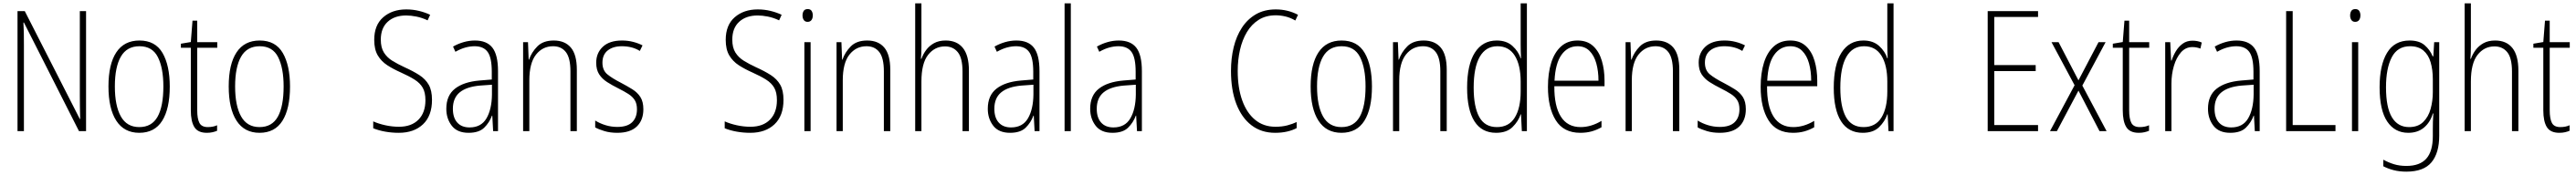

<svg xmlns="http://www.w3.org/2000/svg" viewBox="-20 -780 15297 1041"><path d="M491 0H449L122 -646H119Q121 -616 121.5 -584.5Q122 -553 122 -512V0H84V-714H127L454 -72H456Q455 -108 454.5 -146Q454 -184 454 -211V-714H491Z M988 -265Q988 -133 943 -61.5Q898 10 807 10Q717 10 670.5 -62Q624 -134 624 -266Q624 -398 670.5 -468.5Q717 -539 808 -539Q902 -539 945 -465Q988 -391 988 -265ZM662 -266Q662 -151 697.5 -87.5Q733 -24 807 -24Q881 -24 915.5 -85.5Q950 -147 950 -266Q950 -375 917.5 -440Q885 -505 808 -505Q733 -505 697.5 -443Q662 -381 662 -266Z M1214 -24Q1230 -24 1244.5 -27Q1259 -30 1269 -35V-2Q1257 3 1242 6.5Q1227 10 1208 10Q1155 10 1134 -24Q1113 -58 1113 -124V-496H1054V-520L1113 -530L1123 -657H1151V-529H1270V-496H1151V-124Q1151 -74 1164 -49Q1177 -24 1214 -24Z M1702 -265Q1702 -133 1657 -61.5Q1612 10 1521 10Q1431 10 1384.5 -62Q1338 -134 1338 -266Q1338 -398 1384.5 -468.5Q1431 -539 1522 -539Q1616 -539 1659 -465Q1702 -391 1702 -265ZM1376 -266Q1376 -151 1411.5 -87.5Q1447 -24 1521 -24Q1595 -24 1629.5 -85.5Q1664 -147 1664 -266Q1664 -375 1631.5 -440Q1599 -505 1522 -505Q1447 -505 1411.5 -443Q1376 -381 1376 -266Z M2545 -186Q2545 -91 2491.5 -40.5Q2438 10 2348 10Q2306 10 2267 3Q2228 -4 2196 -17V-58Q2227 -44 2267.5 -35Q2308 -26 2349 -26Q2423 -26 2464.5 -68Q2506 -110 2506 -184Q2506 -230 2490 -258Q2474 -286 2441.5 -306.5Q2409 -327 2360 -349Q2315 -369 2279.5 -392Q2244 -415 2223 -450.5Q2202 -486 2202 -543Q2202 -631 2255.5 -677.5Q2309 -724 2392 -724Q2432 -724 2468.5 -715Q2505 -706 2534 -692L2519 -659Q2485 -675 2452 -681.5Q2419 -688 2392 -688Q2323 -688 2282 -650.5Q2241 -613 2241 -544Q2241 -497 2259.5 -467.5Q2278 -438 2309.5 -418.5Q2341 -399 2382 -380Q2433 -357 2469.5 -333.5Q2506 -310 2525.5 -276Q2545 -242 2545 -186Z M2800 -539Q2871 -539 2904 -496Q2937 -453 2937 -357V0H2908L2903 -92H2901Q2886 -51 2855 -20.5Q2824 10 2762 10Q2695 10 2662.5 -32Q2630 -74 2630 -133Q2630 -212 2681.5 -252.5Q2733 -293 2827 -301L2900 -307V-353Q2900 -437 2875.5 -471Q2851 -505 2798 -505Q2772 -505 2744 -497.5Q2716 -490 2684 -472L2670 -503Q2700 -520 2733 -529.5Q2766 -539 2800 -539ZM2830 -271Q2750 -264 2709.5 -230.5Q2669 -197 2669 -133Q2669 -80 2695 -51Q2721 -22 2768 -22Q2837 -22 2868.5 -76Q2900 -130 2901 -218V-276Z M3268 -539Q3334 -539 3369.5 -497Q3405 -455 3405 -365V0H3367V-356Q3367 -435 3340 -470Q3313 -505 3264 -505Q3202 -505 3162.5 -455Q3123 -405 3123 -302V0H3086V-529H3115L3119 -425H3121Q3136 -469 3170.5 -504Q3205 -539 3268 -539Z M3800 -130Q3800 -65 3761 -27.5Q3722 10 3645 10Q3603 10 3569.5 0Q3536 -10 3514 -22V-63Q3541 -46 3575 -35.5Q3609 -25 3645 -25Q3705 -25 3733.5 -53Q3762 -81 3762 -130Q3762 -163 3749 -184Q3736 -205 3711 -221Q3686 -237 3652 -254Q3614 -273 3584.5 -292Q3555 -311 3537.5 -338Q3520 -365 3520 -407Q3520 -465 3559.5 -502Q3599 -539 3673 -539Q3708 -539 3739 -531Q3770 -523 3795 -510L3779 -477Q3734 -505 3672 -505Q3620 -505 3588.5 -480Q3557 -455 3557 -407Q3557 -362 3586 -338Q3615 -314 3668 -287Q3704 -268 3734.5 -249Q3765 -230 3782.5 -202.5Q3800 -175 3800 -130Z M4632 -186Q4632 -91 4578.5 -40.5Q4525 10 4435 10Q4393 10 4354 3Q4315 -4 4283 -17V-58Q4314 -44 4354.5 -35Q4395 -26 4436 -26Q4510 -26 4551.5 -68Q4593 -110 4593 -184Q4593 -230 4577 -258Q4561 -286 4528.5 -306.5Q4496 -327 4447 -349Q4402 -369 4366.5 -392Q4331 -415 4310 -450.5Q4289 -486 4289 -543Q4289 -631 4342.5 -677.5Q4396 -724 4479 -724Q4519 -724 4555.5 -715Q4592 -706 4621 -692L4606 -659Q4572 -675 4539 -681.5Q4506 -688 4479 -688Q4410 -688 4369 -650.5Q4328 -613 4328 -544Q4328 -497 4346.5 -467.5Q4365 -438 4396.5 -418.5Q4428 -399 4469 -380Q4520 -357 4556.5 -333.5Q4593 -310 4612.5 -276Q4632 -242 4632 -186Z M4776 -726Q4792 -726 4799 -715Q4806 -704 4806 -689Q4806 -671 4798 -660.5Q4790 -650 4775 -650Q4760 -650 4752.5 -661Q4745 -672 4745 -688Q4745 -704 4752 -715Q4759 -726 4776 -726ZM4793 -529V0H4756V-529Z M5129 -539Q5195 -539 5230.5 -497Q5266 -455 5266 -365V0H5228V-356Q5228 -435 5201 -470Q5174 -505 5125 -505Q5063 -505 5023.5 -455Q4984 -405 4984 -302V0H4947V-529H4976L4980 -425H4982Q4997 -469 5031.5 -504Q5066 -539 5129 -539Z M5451 -503Q5451 -462 5448 -430H5451Q5461 -458 5479 -482.5Q5497 -507 5525.5 -523Q5554 -539 5595 -539Q5662 -539 5697.5 -494.5Q5733 -450 5733 -360V0H5695V-354Q5695 -435 5667 -469.5Q5639 -504 5591 -504Q5530 -504 5490.5 -453.5Q5451 -403 5451 -295V0H5414V-760H5451Z M6015 -539Q6086 -539 6119 -496Q6152 -453 6152 -357V0H6123L6118 -92H6116Q6101 -51 6070 -20.5Q6039 10 5977 10Q5910 10 5877.5 -32Q5845 -74 5845 -133Q5845 -212 5896.5 -252.5Q5948 -293 6042 -301L6115 -307V-353Q6115 -437 6090.5 -471Q6066 -505 6013 -505Q5987 -505 5959 -497.5Q5931 -490 5899 -472L5885 -503Q5915 -520 5948 -529.5Q5981 -539 6015 -539ZM6045 -271Q5965 -264 5924.5 -230.5Q5884 -197 5884 -133Q5884 -80 5910 -51Q5936 -22 5983 -22Q6052 -22 6083.5 -76Q6115 -130 6116 -218V-276Z M6338 0H6301V-760H6338Z M6623 -539Q6694 -539 6727 -496Q6760 -453 6760 -357V0H6731L6726 -92H6724Q6709 -51 6678 -20.5Q6647 10 6585 10Q6518 10 6485.5 -32Q6453 -74 6453 -133Q6453 -212 6504.5 -252.5Q6556 -293 6650 -301L6723 -307V-353Q6723 -437 6698.5 -471Q6674 -505 6621 -505Q6595 -505 6567 -497.5Q6539 -490 6507 -472L6493 -503Q6523 -520 6556 -529.5Q6589 -539 6623 -539ZM6653 -271Q6573 -264 6532.5 -230.5Q6492 -197 6492 -133Q6492 -80 6518 -51Q6544 -22 6591 -22Q6660 -22 6691.5 -76Q6723 -130 6724 -218V-276Z M7555 -689Q7496 -689 7453.5 -662Q7411 -635 7383.5 -589Q7356 -543 7342.5 -483.5Q7329 -424 7329 -358Q7329 -258 7355.5 -183.5Q7382 -109 7432 -67.5Q7482 -26 7553 -26Q7593 -26 7624.5 -34.5Q7656 -43 7679 -54V-18Q7655 -5 7622.5 2.5Q7590 10 7551 10Q7469 10 7410.5 -35Q7352 -80 7320.5 -162.5Q7289 -245 7289 -358Q7289 -433 7305 -499Q7321 -565 7354 -615.5Q7387 -666 7437 -695Q7487 -724 7555 -724Q7626 -724 7687 -692L7671 -658Q7642 -675 7612.5 -682Q7583 -689 7555 -689Z M8126 -265Q8126 -133 8081 -61.5Q8036 10 7945 10Q7855 10 7808.5 -62Q7762 -134 7762 -266Q7762 -398 7808.5 -468.5Q7855 -539 7946 -539Q8040 -539 8083 -465Q8126 -391 8126 -265ZM7800 -266Q7800 -151 7835.5 -87.5Q7871 -24 7945 -24Q8019 -24 8053.5 -85.5Q8088 -147 8088 -266Q8088 -375 8055.5 -440Q8023 -505 7946 -505Q7871 -505 7835.5 -443Q7800 -381 7800 -266Z M8433 -539Q8499 -539 8534.5 -497Q8570 -455 8570 -365V0H8532V-356Q8532 -435 8505 -470Q8478 -505 8429 -505Q8367 -505 8327.5 -455Q8288 -405 8288 -302V0H8251V-529H8280L8284 -425H8286Q8301 -469 8335.5 -504Q8370 -539 8433 -539Z M8863 10Q8778 10 8734.5 -58.5Q8691 -127 8691 -258Q8691 -395 8737 -467Q8783 -539 8867 -539Q8925 -539 8960.5 -506.5Q8996 -474 9009 -433H9011Q9010 -456 9009.5 -476.5Q9009 -497 9009 -517V-760H9046V0H9016L9011 -100H9009Q8995 -58 8960.5 -24Q8926 10 8863 10ZM8868 -24Q8939 -24 8974 -80.5Q9009 -137 9009 -236V-294Q9009 -393 8974 -449Q8939 -505 8871 -505Q8802 -505 8766 -442Q8730 -379 8730 -258Q8730 -145 8763 -84.5Q8796 -24 8868 -24Z M9347 -539Q9404 -539 9439.5 -506Q9475 -473 9491 -418.5Q9507 -364 9507 -300V-267H9209Q9208 -149 9247.5 -86.5Q9287 -24 9365 -24Q9427 -24 9489 -61V-23Q9461 -7 9430.5 1.5Q9400 10 9363 10Q9264 10 9217.5 -64.5Q9171 -139 9171 -263Q9171 -345 9190.5 -407Q9210 -469 9249 -504Q9288 -539 9347 -539ZM9347 -505Q9288 -505 9251.5 -454Q9215 -403 9210 -300H9471Q9471 -357 9458 -403.5Q9445 -450 9417.5 -477.5Q9390 -505 9347 -505Z M9814 -539Q9880 -539 9915.5 -497Q9951 -455 9951 -365V0H9913V-356Q9913 -435 9886 -470Q9859 -505 9810 -505Q9748 -505 9708.5 -455Q9669 -405 9669 -302V0H9632V-529H9661L9665 -425H9667Q9682 -469 9716.5 -504Q9751 -539 9814 -539Z M10346 -130Q10346 -65 10307 -27.5Q10268 10 10191 10Q10149 10 10115.5 0Q10082 -10 10060 -22V-63Q10087 -46 10121 -35.5Q10155 -25 10191 -25Q10251 -25 10279.5 -53Q10308 -81 10308 -130Q10308 -163 10295 -184Q10282 -205 10257 -221Q10232 -237 10198 -254Q10160 -273 10130.5 -292Q10101 -311 10083.5 -338Q10066 -365 10066 -407Q10066 -465 10105.5 -502Q10145 -539 10219 -539Q10254 -539 10285 -531Q10316 -523 10341 -510L10325 -477Q10280 -505 10218 -505Q10166 -505 10134.5 -480Q10103 -455 10103 -407Q10103 -362 10132 -338Q10161 -314 10214 -287Q10250 -268 10280.5 -249Q10311 -230 10328.5 -202.5Q10346 -175 10346 -130Z M10610 -539Q10667 -539 10702.5 -506Q10738 -473 10754 -418.5Q10770 -364 10770 -300V-267H10472Q10471 -149 10510.5 -86.5Q10550 -24 10628 -24Q10690 -24 10752 -61V-23Q10724 -7 10693.5 1.5Q10663 10 10626 10Q10527 10 10480.5 -64.5Q10434 -139 10434 -263Q10434 -345 10453.5 -407Q10473 -469 10512 -504Q10551 -539 10610 -539ZM10610 -505Q10551 -505 10514.5 -454Q10478 -403 10473 -300H10734Q10734 -357 10721 -403.5Q10708 -450 10680.5 -477.5Q10653 -505 10610 -505Z M11040 10Q10955 10 10911.5 -58.5Q10868 -127 10868 -258Q10868 -395 10914 -467Q10960 -539 11044 -539Q11102 -539 11137.5 -506.5Q11173 -474 11186 -433H11188Q11187 -456 11186.5 -476.5Q11186 -497 11186 -517V-760H11223V0H11193L11188 -100H11186Q11172 -58 11137.5 -24Q11103 10 11040 10ZM11045 -24Q11116 -24 11151 -80.5Q11186 -137 11186 -236V-294Q11186 -393 11151 -449Q11116 -505 11048 -505Q10979 -505 10943 -442Q10907 -379 10907 -258Q10907 -145 10940 -84.5Q10973 -24 11045 -24Z M12081 0H11782V-714H12081V-679H11821V-393H12067V-357H11821V-36H12081Z M12298 -273 12161 -529H12203L12321 -302L12440 -529H12482L12344 -271L12488 0H12446L12321 -241L12193 0H12152Z M12685 -24Q12701 -24 12715.5 -27Q12730 -30 12740 -35V-2Q12728 3 12713 6.5Q12698 10 12679 10Q12626 10 12605 -24Q12584 -58 12584 -124V-496H12525V-520L12584 -530L12594 -657H12622V-529H12741V-496H12622V-124Q12622 -74 12635 -49Q12648 -24 12685 -24Z M12998 -538Q13012 -538 13026 -535.5Q13040 -533 13053 -527L13045 -491Q13035 -495 13023 -497.5Q13011 -500 12997 -500Q12957 -500 12929.5 -468.5Q12902 -437 12887.5 -387.5Q12873 -338 12873 -283V0H12836V-529H12866L12871 -420H12874Q12883 -448 12899 -475Q12915 -502 12939.5 -520Q12964 -538 12998 -538Z M13260 -539Q13331 -539 13364 -496Q13397 -453 13397 -357V0H13368L13363 -92H13361Q13346 -51 13315 -20.5Q13284 10 13222 10Q13155 10 13122.5 -32Q13090 -74 13090 -133Q13090 -212 13141.5 -252.5Q13193 -293 13287 -301L13360 -307V-353Q13360 -437 13335.5 -471Q13311 -505 13258 -505Q13232 -505 13204 -497.5Q13176 -490 13144 -472L13130 -503Q13160 -520 13193 -529.5Q13226 -539 13260 -539ZM13290 -271Q13210 -264 13169.5 -230.5Q13129 -197 13129 -133Q13129 -80 13155 -51Q13181 -22 13228 -22Q13297 -22 13328.5 -76Q13360 -130 13361 -218V-276Z M13554 0V-714H13593V-36H13847V0Z M13965 -726Q13981 -726 13988 -715Q13995 -704 13995 -689Q13995 -671 13987 -660.5Q13979 -650 13964 -650Q13949 -650 13941.5 -661Q13934 -672 13934 -688Q13934 -704 13941 -715Q13948 -726 13965 -726ZM13982 -529V0H13945V-529Z M14287 -539Q14344 -539 14376 -511.5Q14408 -484 14424 -445H14428L14433 -529H14463V27Q14463 130 14417 185.5Q14371 241 14268 241Q14227 241 14193.5 232.5Q14160 224 14131 209V170Q14162 187 14195 197Q14228 207 14268 207Q14348 207 14386.5 163.5Q14425 120 14425 30V-10Q14425 -33 14425.5 -55Q14426 -77 14428 -105H14425Q14410 -53 14373 -21.5Q14336 10 14279 10Q14199 10 14154 -57.5Q14109 -125 14109 -261Q14109 -392 14153 -465.5Q14197 -539 14287 -539ZM14290 -505Q14215 -505 14181 -439Q14147 -373 14147 -261Q14147 -141 14182 -82.5Q14217 -24 14284 -24Q14337 -24 14368 -54.5Q14399 -85 14412 -132.5Q14425 -180 14425 -232V-308Q14425 -365 14412 -409.5Q14399 -454 14369 -479.5Q14339 -505 14290 -505Z M14651 -503Q14651 -462 14648 -430H14651Q14661 -458 14679 -482.5Q14697 -507 14725.5 -523Q14754 -539 14795 -539Q14862 -539 14897.5 -494.5Q14933 -450 14933 -360V0H14895V-354Q14895 -435 14867 -469.5Q14839 -504 14791 -504Q14730 -504 14690.5 -453.5Q14651 -403 14651 -295V0H14614V-760H14651Z M15182 -24Q15198 -24 15212.5 -27Q15227 -30 15237 -35V-2Q15225 3 15210 6.5Q15195 10 15176 10Q15123 10 15102 -24Q15081 -58 15081 -124V-496H15022V-520L15081 -530L15091 -657H15119V-529H15238V-496H15119V-124Q15119 -74 15132 -49Q15145 -24 15182 -24Z"/></svg>

Font: Noto Sans Sinhala Condensed ExtraLight
Style: Regular
Weight: 200
Width: 3
Designer: Jelle Bosma - Monotype Design Team
Foundry: Monotype Imaging Inc.
Version: Version 2.006; ttfautohint (v1.8.4.7-5d5b)